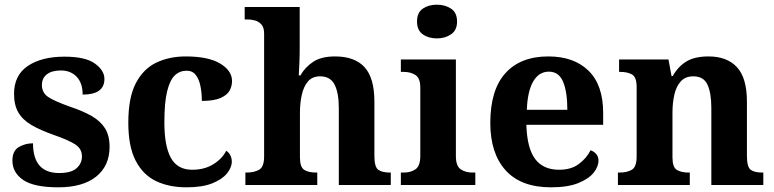

<svg xmlns="http://www.w3.org/2000/svg" viewBox="-20 -790 3306 820"><path d="M229 10Q125 10 79 -21.5Q33 -53 33 -104Q33 -146 60.5 -162Q88 -178 121 -178Q121 -51 233 -51Q284 -51 307 -71.5Q330 -92 330 -122Q330 -154 302.5 -172.5Q275 -191 209 -214Q152 -234 114.5 -256Q77 -278 58.5 -309.5Q40 -341 40 -389Q40 -469 99 -508.5Q158 -548 255 -548Q345 -548 385.5 -518.5Q426 -489 426 -453Q426 -386 333 -386Q333 -435 307.5 -462Q282 -489 240 -489Q201 -489 180 -472.5Q159 -456 159 -427Q159 -394 185.5 -376Q212 -358 280 -334Q334 -316 371.5 -294.5Q409 -273 428.5 -242Q448 -211 448 -163Q448 -82 391 -36Q334 10 229 10Z M776 10Q702 10 646.5 -16.5Q591 -43 559.5 -103.5Q528 -164 528 -266Q528 -374 560.5 -435.5Q593 -497 648.5 -523Q704 -549 773 -549Q870 -549 920.5 -518.5Q971 -488 971 -444Q971 -422 960.5 -403Q950 -384 922 -371.5Q894 -359 842 -359Q842 -393 836 -422.5Q830 -452 816 -470Q802 -488 777 -488Q748 -488 727 -468.5Q706 -449 694 -401Q682 -353 682 -267Q682 -166 710 -115.5Q738 -65 801 -65Q853 -65 891 -88.5Q929 -112 946 -146Q958 -139 964 -126Q970 -113 970 -100Q970 -75 949.5 -49.5Q929 -24 886.5 -7Q844 10 776 10Z M1028 0V-53H1033Q1065 -53 1086.5 -65Q1108 -77 1108 -122V-646Q1108 -673 1096 -686Q1084 -699 1067.5 -703Q1051 -707 1037 -707H1025V-760H1260V-588Q1260 -552 1258.5 -518Q1257 -484 1256 -468H1263Q1283 -503 1317.5 -526Q1352 -549 1411 -549Q1495 -549 1537 -503Q1579 -457 1579 -356V-124Q1579 -77 1595.5 -65Q1612 -53 1646 -53H1649V0H1427V-329Q1427 -393 1409 -428.5Q1391 -464 1347 -464Q1314 -464 1295.5 -442.5Q1277 -421 1269 -385.5Q1261 -350 1261 -309V-118Q1261 -76 1279.5 -64.5Q1298 -53 1331 -53H1335V0Z M1846 -626Q1810 -626 1785.5 -643.5Q1761 -661 1761 -698Q1761 -736 1785.5 -753Q1810 -770 1846 -770Q1881 -770 1906.5 -753Q1932 -736 1932 -698Q1932 -661 1906.5 -643.5Q1881 -626 1846 -626ZM1692 0V-53H1704Q1734 -53 1754.5 -67Q1775 -81 1775 -124V-416Q1775 -456 1754.5 -469.5Q1734 -483 1704 -483H1692V-536H1927V-124Q1927 -81 1947.5 -67Q1968 -53 1998 -53H2010V0Z M2333 10Q2205 10 2139.5 -62.5Q2074 -135 2074 -265Q2074 -406 2138.5 -477.5Q2203 -549 2322 -549Q2431 -549 2493.5 -488Q2556 -427 2556 -308V-257H2228Q2231 -157 2265.5 -111Q2300 -65 2368 -65Q2419 -65 2452 -89.5Q2485 -114 2502 -148Q2516 -144 2526 -132.5Q2536 -121 2536 -104Q2536 -78 2515 -52Q2494 -26 2449.5 -8Q2405 10 2333 10ZM2403 -321Q2403 -397 2385 -440.5Q2367 -484 2324 -484Q2282 -484 2257.5 -442.5Q2233 -401 2230 -321Z M2619 0V-53H2625Q2658 -53 2678.5 -65Q2699 -77 2699 -122V-418Q2699 -460 2680 -471.5Q2661 -483 2628 -483H2624V-536H2835L2848 -465H2853Q2876 -506 2911.5 -527.5Q2947 -549 3006 -549Q3085 -549 3127.5 -503Q3170 -457 3170 -356V-124Q3170 -77 3186 -65Q3202 -53 3236 -53H3240V0H3018V-329Q3018 -393 3001.5 -428.5Q2985 -464 2941 -464Q2907 -464 2887.5 -442.5Q2868 -421 2860 -385.5Q2852 -350 2852 -309V-118Q2852 -76 2870.5 -64.5Q2889 -53 2922 -53H2926V0Z"/></svg>

Font: Noto Serif Ethiopic
Style: Bold
Weight: 700
Designer: Monotype Design Team
Foundry: Monotype Imaging Inc.
Version: Version 2.102; ttfautohint (v1.8.4.7-5d5b)